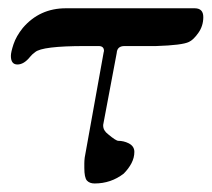

<svg xmlns="http://www.w3.org/2000/svg" viewBox="-20 -425 504 457"><path d="M226.6 -299.8 227.5 -303.7Q227.5 -315.4 214.8 -315.4H182.6Q80.1 -315.4 63.5 -300.8Q56.6 -295.9 51.8 -290Q37.1 -271.5 21.5 -271.5Q5.9 -271.5 5.9 -292Q5.9 -300.8 12.2 -319.8Q18.6 -338.9 34.2 -358.4Q74.2 -405.3 136.7 -405.3H443.4Q463.9 -405.3 463.9 -384.3Q463.9 -363.3 452.1 -346.7Q440.4 -330.1 429.7 -325.2Q414.1 -317.4 351.6 -315.4H276.4Q258.8 -315.4 257.8 -298.8L225.6 -127.9V-126Q225.6 -114.3 237.3 -105.5Q255.9 -89.8 261.7 -89.8Q267.6 -89.8 273.9 -88.4Q280.3 -86.9 286.1 -84Q299.8 -77.1 299.8 -63.5Q299.8 -49.8 293 -36.6Q286.1 -23.4 274.4 -11.7Q244.1 11.7 205.1 11.7Q193.4 11.7 187 4.9Q180.7 -2 180.7 -25.4V-36.1Q180.7 -42 181.6 -49.8Z"/></svg>

Font: Menaion Unicode
Style: Regular
Weight: 400
Designer: Aleksandr Andreev
Foundry: Ponomar Technologies, Inc.
Version: 2.0